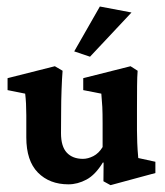

<svg xmlns="http://www.w3.org/2000/svg" viewBox="-20 -550 498 581"><path d="M398.4 -71.8 450.2 -60.5V-26.4L314.5 10.3L293 -1.5L293.5 -57.6L291.5 -58.6Q268.6 -21 241.7 -6.6Q214.8 7.8 187 7.8Q129.9 7.8 94.7 -27.8Q59.6 -63.5 59.6 -134.3V-201.2Q59.6 -238.3 56.2 -266.6L2.9 -277.3V-313.5L146 -349.6L169.4 -335.9Q167.5 -313 166.3 -279.1Q165 -245.1 165 -210.9L164.6 -147Q164.6 -106.9 182.1 -88.1Q199.7 -69.3 231 -69.3Q246.1 -69.3 262.5 -77.6Q278.8 -85.9 290.5 -105V-177.2Q290.5 -207.5 289.6 -226.3Q288.6 -245.1 286.6 -266.6L231.9 -277.3V-313.5L375 -349.6L396.5 -335.9Q395 -317.9 394.8 -290Q394.5 -262.2 394.5 -218.8V-155.3Q394.5 -138.2 395.3 -118.2Q396 -98.1 398.4 -71.8ZM252.4 -378.4 204.6 -394.5 282.2 -530.3 377.9 -512.2Z"/></svg>

Font: Lateef
Style: Bold
Weight: 700
Designer: SIL International
Foundry: SIL International
Version: Version 4.200